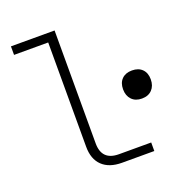

<svg xmlns="http://www.w3.org/2000/svg" viewBox="-132 -841 888 951"><g transform="rotate(-20 312.5 -365.0)"><path d="M350 0Q283 0 246.5 -35Q210 -70 210 -135V-685H30V-730H260V-135Q260 -45 350 -45H520V0ZM552 -265Q518 -265 498.5 -285.5Q479 -306 479 -340Q479 -374 498.5 -393.5Q518 -413 552 -413Q586 -413 605.5 -393.5Q625 -374 625 -340Q625 -306 605.5 -285.5Q586 -265 552 -265Z"/></g></svg>

Font: NKDuy Mono Thin
Style: Regular
Weight: 100
Monospace: yes
Designer: NKDuy
Foundry: NKDuy
Version: Version 2.251; ttfautohint (v1.8.4.7-5d5b)